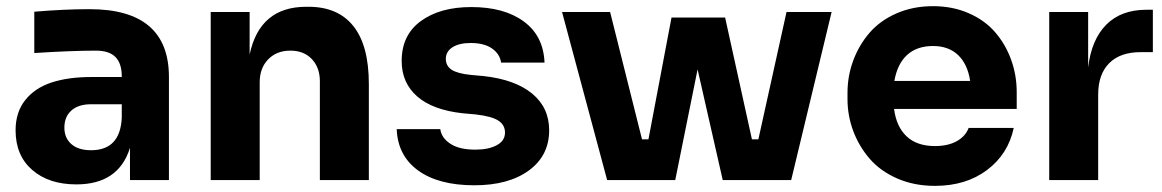

<svg xmlns="http://www.w3.org/2000/svg" viewBox="-20 -587 3789 626"><path d="M229 14.2Q139.2 14.2 85 -33Q30.8 -80.1 30.8 -162.1Q30.8 -221.2 62.3 -260.7Q93.8 -300.3 148.2 -318.1Q202.6 -335.9 277.8 -335.9H377V-337.9Q377 -380.4 356.4 -401.1Q335.9 -421.9 293 -421.9Q213.9 -421.9 91.8 -414.1V-548.8Q189.5 -557.1 272 -557.1Q530.8 -557.1 530.8 -335.9V0H403.8V-105Q366.7 14.2 229 14.2ZM276.9 -97.2Q372.1 -97.2 377 -203.1V-247.1H276.9Q235.4 -247.1 212.6 -226.6Q189.9 -206.1 189.9 -170.9Q189.9 -137.2 212.6 -117.2Q235.4 -97.2 276.9 -97.2Z M826.7 0H667V-547.9H793.9V-409.2Q826.7 -564.9 978.5 -564.9H985.8Q1082 -564.9 1132.3 -501.7Q1182.6 -438.5 1182.6 -313V0H1022.9V-321.8Q1022.9 -366.7 996.8 -394.3Q970.7 -421.9 926.8 -421.9Q881.8 -421.9 854.2 -393.3Q826.7 -364.7 826.7 -318.8Z M1526.4 17.1Q1410.2 17.1 1343.5 -31Q1276.9 -79.1 1273.4 -166H1415.5Q1419.4 -137.2 1448.5 -118.2Q1477.5 -99.1 1529.8 -99.1Q1572.8 -99.1 1599.6 -113.5Q1626.5 -127.9 1626.5 -154.8Q1626.5 -179.7 1604.7 -193.8Q1583 -208 1530.8 -213.9L1487.8 -217.8Q1390.6 -228.5 1340.1 -272.7Q1289.6 -316.9 1289.6 -388.2Q1289.6 -472.7 1352.1 -518.3Q1414.6 -564 1516.6 -564Q1624 -564 1688 -516.8Q1752 -469.7 1755.4 -382.8H1613.8Q1609.9 -410.6 1584.5 -428.7Q1559.1 -446.8 1514.6 -446.8Q1477.1 -446.8 1455.3 -432.9Q1433.6 -418.9 1433.6 -395Q1433.6 -372.1 1452.6 -359.6Q1471.7 -347.2 1514.6 -342.8L1557.6 -338.9Q1659.2 -327.6 1714.8 -282Q1770.5 -236.3 1770.5 -162.1Q1770.5 -79.6 1704.3 -31.2Q1638.2 17.1 1526.4 17.1Z M2181.6 0H1959.5L1812.5 -547.9H1969.2L2073.2 -132.8H2094.2L2169.4 -529.8H2344.2L2431.6 -132.8H2452.6L2544.4 -547.9H2691.4L2559.6 0H2336.4L2254.4 -360.8Z M3028.3 19Q2960.4 19 2905.3 -5.1Q2850.1 -29.3 2815.2 -69.8Q2780.3 -110.4 2761.7 -160.4Q2743.2 -210.4 2743.2 -264.2V-284.2Q2743.2 -339.4 2762 -389.9Q2780.8 -440.4 2815.2 -480.2Q2849.6 -520 2903.3 -543.5Q2957 -566.9 3022 -566.9Q3085.9 -566.9 3138.4 -543.9Q3190.9 -521 3224.6 -481.9Q3258.3 -442.9 3276.6 -392.6Q3294.9 -342.3 3294.9 -286.1V-231.9H2895Q2902.3 -174.3 2935.8 -142.6Q2969.2 -110.8 3028.3 -110.8Q3070.8 -110.8 3099.4 -126.7Q3127.9 -142.6 3138.2 -169.9H3285.2Q3267.1 -84.5 3198.2 -32.7Q3129.4 19 3028.3 19ZM3022 -437Q2969.7 -437 2937.7 -408Q2905.8 -378.9 2896 -323.2H3143.1Q3134.8 -377.9 3103.8 -407.5Q3072.8 -437 3022 -437Z M3560.5 0H3400.9V-547.9H3527.8V-367.2Q3538.6 -458 3586.9 -506.6Q3635.3 -555.2 3717.8 -555.2H3738.8V-417H3698.7Q3632.3 -417 3596.4 -380.9Q3560.5 -344.7 3560.5 -278.8Z"/></svg>

Font: Sora
Style: Bold
Weight: 700
Designer: Jonathan Barnbrook, Julián Moncada
Foundry: Barnbrook Fonts
Version: Version 2.000